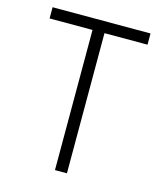

<svg xmlns="http://www.w3.org/2000/svg" viewBox="-108 -791 736 871"><g transform="rotate(15 260.5 -355.5)"><path d="M490.7 -658.2H288.6V0H232.4V-658.2H30.8V-710.9H490.7Z"/></g></svg>

Font: Roboto Condensed Light
Style: Regular
Weight: 300
Designer: Google
Version: Version 2.134; 2016